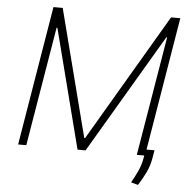

<svg xmlns="http://www.w3.org/2000/svg" viewBox="-58 -785 994 998"><g transform="rotate(5 438.5 -286.0)"><path d="M59.7 0 180.4 -727.3H228.7L399.1 -63.9H403.8L794 -727.3H842.3L726.9 -31.6H768.5L761 12.4Q754.6 50.1 737.9 84.9Q721.2 119.7 698.5 155.2L661.9 145.2Q681.5 110.8 695.7 78.8Q709.9 46.9 715.6 12.8L717.7 0H679L782.7 -621.8H778.4L411.6 0H369.7L210.2 -621.8H206L102.3 0Z"/></g></svg>

Font: Inter P Extra Light
Style: Italic
Weight: 200
Italic angle: 9.39999°
Designer: Rasmus Andersson
Foundry: rsms
Version: Version 3.018;git-588b23468